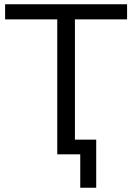

<svg xmlns="http://www.w3.org/2000/svg" viewBox="-20 -725 621 902"><path d="M357 157V0H249V-634H4V-705H577V-634H332V-69H432V157Z"/></svg>

Font: NunitoSans1
Style: Book
Weight: 400
Designer: Vernon Adams
Foundry: Vernon Adams
Version: Version 3.101;gftools[0.9.27]